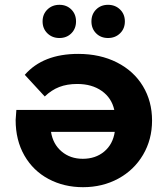

<svg xmlns="http://www.w3.org/2000/svg" viewBox="-20 -770 683 798"><path d="M612 -269Q612 -190 574.5 -126.5Q537 -63 471.5 -27.5Q406 8 325 8Q246 8 182 -26Q118 -60 81.5 -123.5Q45 -187 45 -271Q45 -274 48 -313H455Q444 -363 403 -392Q362 -421 301 -421Q259 -421 226.5 -408.5Q194 -396 166 -369L83 -459Q159 -546 305 -546Q396 -546 466 -510.5Q536 -475 574 -412Q612 -349 612 -269ZM457 -222H192Q200 -171 236 -140.5Q272 -110 324 -110Q377 -110 413 -140Q449 -170 457 -222ZM157 -681Q157 -711 177 -730.5Q197 -750 227 -750Q257 -750 276.5 -730.5Q296 -711 296 -681Q296 -651 276.5 -631.5Q257 -612 227 -612Q197 -612 177 -631.5Q157 -651 157 -681ZM360 -681Q360 -711 379.5 -730.5Q399 -750 429 -750Q459 -750 479 -730.5Q499 -711 499 -681Q499 -651 479 -631.5Q459 -612 429 -612Q399 -612 379.5 -631.5Q360 -651 360 -681Z"/></svg>

Font: CMG Sans
Style: Bold
Weight: 700
Designer: Julieta Ulanovsky
Foundry: Julieta Ulanovsky
Version: Version 7.200